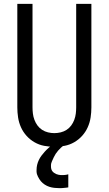

<svg xmlns="http://www.w3.org/2000/svg" viewBox="-20 -755 565 998"><path d="M262 8Q236 8 209.5 3Q183 -2 159.5 -15.5Q136 -29 118 -49Q100 -69 89 -93.5Q78 -118 74 -144.5Q70 -171 70 -197V-735H149V-197Q149 -181 151 -164.5Q153 -148 159 -132Q165 -116 175 -102.5Q185 -89 199 -80Q213 -71 229.5 -67Q246 -63 262 -63Q279 -63 295.5 -67Q312 -71 326 -80Q340 -89 350 -102.5Q360 -116 366 -132Q372 -148 374 -164.5Q376 -181 376 -197V-735H455V-197Q455 -171 451 -144.5Q447 -118 436 -93.5Q425 -69 407 -49Q389 -29 365.5 -15.5Q342 -2 315.5 3Q289 8 262 8ZM289 223Q276 223 262.5 221.5Q249 220 236.5 216Q224 212 212.5 204.5Q201 197 192.5 187Q184 177 177 162.5Q170 148 170 139V129Q170 115 173 102Q176 89 182 76.5Q188 64 196 53.5Q204 43 213 33Q222 23 234 12.5Q246 2 254 -3L263 -8H313V0Q304 6 296.5 13Q289 20 282 28Q275 36 269.5 44.5Q264 53 259.5 62.5Q255 72 250 83.5Q245 95 245 102V110Q245 117 246.5 123Q248 129 251.5 134Q255 139 260.5 143Q266 147 271.5 149.5Q277 152 284.5 153.5Q292 155 296 155H301Q305 155 308.5 155Q312 155 316 154.5Q320 154 324.5 153.5Q329 153 331 152L335 151V219Q330 220 325 220.5Q320 221 315 221.5Q310 222 304 222.5Q298 223 295 223Z"/></svg>

Font: Iosevka Pride
Style: Regular
Weight: 400
Monospace: yes
Designer: Belleve Invis
Foundry: Belleve Invis
Version: Version 30.3.1; ttfautohint (v1.8.4)